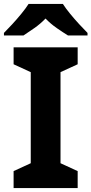

<svg xmlns="http://www.w3.org/2000/svg" viewBox="-37 -954 464 974"><path d="M357 0H32V-86L119 -126V-588L32 -628V-714H357V-628L270 -588V-126L357 -86ZM282 -934Q296 -912 318.5 -884.5Q341 -857 365 -831Q389 -805 407 -787V-774H308Q282 -790 251 -811.5Q220 -833 194 -860Q168 -833 138 -812Q108 -791 82 -774H-17V-787Q2 -806 25.5 -831.5Q49 -857 71.5 -884.5Q94 -912 108 -934Z"/></svg>

Font: Noto Sans Sundanese
Style: Bold
Weight: 700
Version: Version 2.003